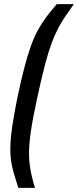

<svg xmlns="http://www.w3.org/2000/svg" viewBox="-20 -763 379 933"><path d="M69 150Q58 115 49 85.5Q40 56 35 26.5Q30 -3 30 -38Q30 -68 34 -105Q38 -142 46 -189Q54 -236 66 -296Q83 -375 98 -433Q113 -491 128.5 -535Q144 -579 162.5 -613.5Q181 -648 204 -679Q227 -710 256 -743H339Q316 -711 297 -683Q278 -655 261.5 -623.5Q245 -592 229.5 -549.5Q214 -507 198 -446Q182 -385 163 -297Q140 -193 130.5 -127.5Q121 -62 121 -18Q121 15 125 42.5Q129 70 135 95.5Q141 121 150 150Z"/></svg>

Font: Saira ExtraCondensed SemiBold
Style: Italic
Weight: 600
Width: 2
Italic angle: -12°
Designer: Hector Gatti with collaboration of the Omnibus-Type team
Foundry: Omnibus-Type
Version: Version 1.101